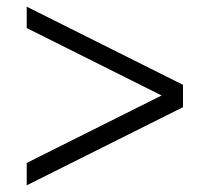

<svg xmlns="http://www.w3.org/2000/svg" viewBox="-20 -632 628 575"><path d="M60 -77V-144L528 -378V-311ZM528 -314 60 -548V-612L528 -378Z"/></svg>

Font: Libre Bodoni
Style: Bold
Weight: 700
Designer: Pablo Impallari, Rodrigo Fuenzalida
Foundry: Impallari Type
Version: Version 2.005;gftools[0.9.23]